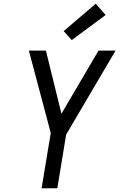

<svg xmlns="http://www.w3.org/2000/svg" viewBox="-20 -1005 640 1025"><path d="M202 0 251 -295 134 -735H225L308 -398L506 -735H597L333 -286L286 0ZM363 -791 320 -839 491 -985 544 -925Z"/></svg>

Font: Iosevka SS04 Extended Oblique
Style: Regular
Weight: 400
Width: 7
Italic angle: -9°
Monospace: yes
Designer: Belleve Invis
Foundry: Belleve Invis
Version: Version 19.0.0; ttfautohint (v1.8.4)